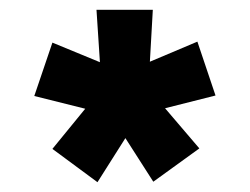

<svg xmlns="http://www.w3.org/2000/svg" viewBox="-20 -757 510 392"><path d="M179 -385 87 -453 154 -535 50 -561 87 -670 184 -630 177 -737H292L286 -631L383 -672L420 -562L317 -536L387 -454L293 -386L236 -475Z"/></svg>

Font: Tomorrow
Style: Bold
Weight: 700
Designer: Tony de Marco, Monica Rizzolli
Foundry: Just in Type
Version: Version 2.002